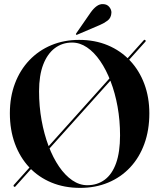

<svg xmlns="http://www.w3.org/2000/svg" viewBox="-20 -904 774 934"><path d="M47.5 3.5Q46 1.5 45.8 -0.5Q45.5 -2.5 47 -4L679.5 -708.5Q681 -710.5 683 -710.5Q685 -710.5 687 -709Q688.5 -707 688.8 -705Q689 -703 687.5 -701.5L55 3Q53.5 5.5 51.5 5.2Q49.5 5 47.5 3.5ZM365 -710Q441.5 -710 504.2 -683.8Q567 -657.5 612.2 -609.5Q657.5 -561.5 682 -496Q706.5 -430.5 706.5 -352.5Q706.5 -271 682.2 -204.2Q658 -137.5 613 -89.5Q568 -41.5 506.2 -15.8Q444.5 10 370 10Q293 10 230.2 -16Q167.5 -42 122.2 -90.2Q77 -138.5 52.5 -205.2Q28 -272 28 -353Q28 -432.5 52.8 -498Q77.5 -563.5 122.8 -611Q168 -658.5 229.5 -684.2Q291 -710 365 -710ZM564 -245.5Q564 -318 552 -384.8Q540 -451.5 518.2 -508.2Q496.5 -565 467.2 -607.5Q438 -650 403.2 -673.5Q368.5 -697 330.5 -697Q283 -697 246.8 -669.8Q210.5 -642.5 190.2 -589.8Q170 -537 170 -460Q170 -387 182.2 -319.2Q194.5 -251.5 216.2 -194Q238 -136.5 267.2 -93.8Q296.5 -51 331.5 -27Q366.5 -3 404.5 -3Q453.5 -3 489.5 -29.8Q525.5 -56.5 544.8 -110.5Q564 -164.5 564 -245.5ZM420.5 -842.5Q435 -863 450.2 -874Q465.5 -885 481.5 -884Q501 -883.5 511.8 -870Q522.5 -856.5 522 -842.5Q521 -817.5 503.8 -804.2Q486.5 -791 465 -782L356 -735.5Q354.5 -735 352.5 -734.8Q350.5 -734.5 349.5 -736Q349 -737 349.5 -738.8Q350 -740.5 351 -742Z"/></svg>

Font: Fraunces 120pt SemiBold
Style: Regular
Weight: 600
Version: Version 1.000;[b76b70a41]